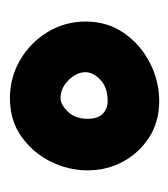

<svg xmlns="http://www.w3.org/2000/svg" viewBox="4 -390 351 400"><g transform="rotate(90 180.0 -190.5)"><path d="M25.4 -192.9Q25.4 -238.3 49.3 -272.7Q73.2 -307.1 111.3 -326.7Q149.4 -346.2 191.4 -346.2Q233.9 -346.2 266.4 -325.4Q298.8 -304.7 317.1 -271Q335.4 -237.3 335.4 -197.3Q335.4 -156.7 316.9 -119.6Q298.3 -82.5 264.6 -58.8Q231 -35.2 185.5 -35.2Q141.6 -35.2 105.2 -56.6Q68.8 -78.1 47.1 -114Q25.4 -149.9 25.4 -192.9ZM130.9 -192.9Q130.9 -174.3 147.2 -157.5Q163.6 -140.6 185.5 -140.6Q198.2 -140.6 213.1 -155.8Q228 -170.9 228 -197.3Q228 -218.3 217.5 -228.5Q207 -238.8 191.4 -238.8Q162.6 -238.8 146.7 -223.6Q130.9 -208.5 130.9 -192.9Z"/></g></svg>

Font: Mikhak-DS2-FD ExtraBold
Style: Regular
Weight: 800
Designer: Amin Abedi
Version: Version 3.2